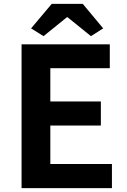

<svg xmlns="http://www.w3.org/2000/svg" viewBox="-20 -968 655 988"><path d="M91 0H556V-124H239V-322H499V-446H239V-617H545V-740H91ZM140 -822 204 -782 324 -879H328L448 -782L511 -822L406 -948H246Z"/></svg>

Font: Genne Gothic Bold
Style: Regular
Weight: 700
Designer: Ryoko NISHIZUKA (kana & ideographs); Paul D. Hunt (Latin, Greek & Cyrillic); Wenlong ZHANG (bopomofo); Sandoll Communica
Foundry: Adobe Systems Incorporated
Version: Version 1.004;PS 1.004;hotconv 16.6.51;makeotf.lib2.5.65220